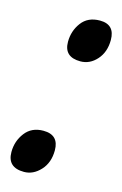

<svg xmlns="http://www.w3.org/2000/svg" viewBox="-93 -593 412 647"><g transform="rotate(15 113.0 -269.5)"><path d="M226 -495Q226 -549 174 -549Q132 -549 110 -519.5Q88 -490 88 -452Q88 -399 145 -399Q178 -399 202 -426Q226 -453 226 -495ZM140 -87Q140 -141 86 -141Q45 -141 22.5 -111.5Q0 -82 0 -44Q0 10 58 10Q90 10 115 -17Q140 -44 140 -87Z"/></g></svg>

Font: Noto Sans Display Condensed
Style: Bold Italic
Weight: 700
Width: 3
Designer: Monotype Design team
Foundry: Monotype Imaging Inc.
Version: 1.000